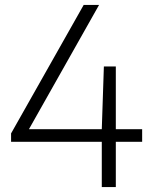

<svg xmlns="http://www.w3.org/2000/svg" viewBox="-20 -760 619 780"><path d="M557.5 -235V-184H450.5V0H393.5V-184H25V-218L320 -740H382.5L97.5 -235H393.5L402 -490H450.5V-235Z"/></svg>

Font: Encode Sans Light
Style: Regular
Weight: 300
Designer: Multiple Designers
Foundry: Impallari Type
Version: Version 2.000